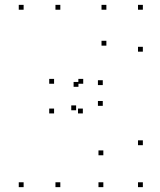

<svg xmlns="http://www.w3.org/2000/svg" viewBox="-20 -760 660 790"><path d="M567.8 10V-10H547.8V10ZM567.8 -162.6V-182.6H547.8V-162.6ZM402.9 -409.9V-429.9H382.9V-409.9ZM402.9 -324.5V-344.5H382.9V-324.5ZM567.8 -547.4V-567.4H547.8V-547.4ZM567.8 -720V-740H547.8V-720ZM417.7 -720V-740H397.7V-720ZM417.7 -572.2V-592.2H397.7V-572.2ZM302.8 -402.8V-422.8H282.8V-402.8ZM322.4 -415.4V-435.4H302.4V-415.4ZM202.5 -415.4V-435.4H182.5V-415.4ZM202.5 -293.3V-313.3H182.5V-293.3ZM320.9 -293.3V-313.3H300.9V-293.3ZM293.2 -306.3V-326.3H273.2V-306.3ZM405.2 -121.1V-141.1H385.2V-121.1ZM405.2 10V-10H385.2V10ZM228.2 10V-10H208.2V10ZM228.2 -720V-740H208.2V-720ZM77.2 -720V-740H57.2V-720ZM77.2 10V-10H57.2V10Z"/></svg>

Font: Monaspace Krypton Dots Var
Style: Regular
Weight: 400
Designer: Riley Cran and the Lettermatic Team
Version: Version 1.100 (Monaspace Krypton Dots)